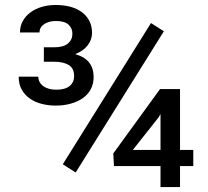

<svg xmlns="http://www.w3.org/2000/svg" viewBox="-20 -758 841 778"><path d="M286.6 -59.1 234.4 -92.3 591.8 -664.6 644 -631.3ZM709.5 -150.4H763.2V-85H709.5V0H630.4V-85H441.9L439 -136.2L628.4 -397H709.5ZM518.1 -150.4H630.4V-295.9L622.1 -281.7ZM157.7 -566.4H199.7Q237.3 -566.4 255.4 -581.8Q273.4 -597.2 273.4 -621.1Q273.4 -643.6 257.6 -658.2Q241.7 -672.9 206.5 -672.9Q192.4 -672.9 180.4 -669.7Q168.5 -666.5 159.2 -660.4Q149.9 -654.3 145 -645.8Q140.1 -637.2 140.1 -626.5H61Q61 -652.3 72.3 -672.6Q83.5 -692.9 103 -707.5Q122.6 -722.2 148.9 -730Q175.3 -737.8 205.6 -737.8Q238.3 -737.8 265.4 -730.5Q292.5 -723.1 311.8 -708.7Q331.1 -694.3 342 -673.3Q353 -652.3 353 -624.5Q353 -597.2 335.2 -574.2Q317.4 -551.3 284.7 -538.6Q323.2 -527.8 341.3 -504.4Q359.4 -481 359.4 -446.3Q359.4 -418 347.7 -396.2Q335.9 -374.5 315.2 -360.1Q294.4 -345.7 266.4 -337.9Q238.3 -330.1 205.6 -330.1Q177.2 -330.1 150.4 -336.7Q123.5 -343.3 102.3 -357.7Q81.1 -372.1 68.4 -394.3Q55.7 -416.5 55.7 -447.3H135.3Q135.3 -424.3 155 -409.4Q174.8 -394.5 208.5 -394.5Q243.7 -394.5 262 -409.4Q280.3 -424.3 280.3 -450.2Q280.3 -481.4 258.5 -494.6Q236.8 -507.8 199.7 -507.8H157.7Z"/></svg>

Font: Roboto2
Style: Regular
Weight: 400
Designer: Google
Foundry: Google
Version: Version 2.000981-w3; 2014; ttfautohint (v1.1) -l 5 -r 24 -G 